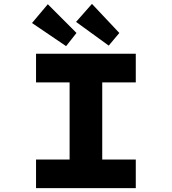

<svg xmlns="http://www.w3.org/2000/svg" viewBox="-20 -980 896 1000"><path d="M167.7 0V-149.1H342.5V-550.9H167.7V-700H687.2V-550.9H512.5V-149.1H687.2V0ZM546.3 -742.5 376.1 -865.9 459 -959.7 601.5 -808.3ZM324.3 -739.7 146.7 -860.1 229 -958 378.4 -808.3Z"/></svg>

Font: Lexend Tera
Style: Regular
Weight: 400
Designer: Bonnie Shaver-Troup, Thomas Jockin
Foundry: Lexend
Version: Version 1.007